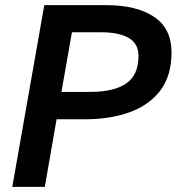

<svg xmlns="http://www.w3.org/2000/svg" viewBox="-20 -730 690 750"><path d="M155 0H28L153 -710H394Q513 -710 581.5 -664.5Q650 -619 650 -525Q650 -435 607 -377.5Q564 -320 487.5 -292Q411 -264 310 -264H201ZM374 -604H261L220 -371H332Q425 -371 473 -404Q521 -437 521 -511Q521 -560 482.5 -582Q444 -604 374 -604Z"/></svg>

Font: Livvic SemiBold
Style: Italic
Weight: 600
Italic angle: -10°
Designer: Jacques Le Bailly, Baron von Fonthausen
Version: Version 1.001; ttfautohint (v1.8.2)